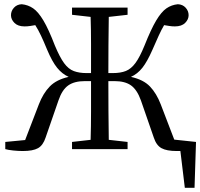

<svg xmlns="http://www.w3.org/2000/svg" viewBox="-20 -706 948 909"><path d="M708 -55 647 -231Q629 -281 600.5 -301.5Q572 -322 522 -322H493V-321Q493 -249 493.5 -179Q494 -109 495 -44L584 -34V0H321V-34L409 -44Q411 -108 411 -178Q411 -248 411 -321V-322H382Q332 -322 303 -301.5Q274 -281 257 -231L196 -55Q184 -18 160 -4.5Q136 9 88 9Q66 9 42.5 6.5Q19 4 5 0V-34L99 -43L164 -212Q184 -264 215.5 -296.5Q247 -329 305 -342Q274 -356 250.5 -385Q227 -414 203 -471Q187 -510 174 -537.5Q161 -565 147 -587Q136 -585 123 -583Q110 -581 96 -581Q65 -581 48.5 -597.5Q32 -614 32 -634Q32 -654 46 -669.5Q60 -685 83 -686Q113 -683 137 -666.5Q161 -650 185.5 -609Q210 -568 240 -490Q263 -435 283.5 -407Q304 -379 329.5 -369.5Q355 -360 390 -360H411Q411 -432 411 -498.5Q411 -565 409 -626L321 -636V-670H584V-636L495 -626Q494 -562 493.5 -493.5Q493 -425 493 -360H514Q551 -360 576 -370Q601 -380 621.5 -408Q642 -436 664 -490Q695 -568 719.5 -609Q744 -650 768 -666.5Q792 -683 822 -686Q845 -685 859 -669.5Q873 -654 873 -634Q873 -614 856.5 -597.5Q840 -581 808 -581Q795 -581 782 -583Q769 -585 757 -587Q744 -565 731.5 -537.5Q719 -510 702 -471Q677 -414 654 -385Q631 -356 600 -342Q659 -329 690 -296.5Q721 -264 741 -212L805 -45L908 -34L901 183H855L834 9Q830 9 826 9Q822 9 817 9Q769 9 744.5 -4.5Q720 -18 708 -55Z"/></svg>

Font: Source Serif 4 Subhead
Style: Regular
Weight: 400
Designer: Frank Grießhammer
Foundry: Adobe Systems Incorporated
Version: Version 4.004;hotconv 1.0.117;makeotfexe 2.5.65602